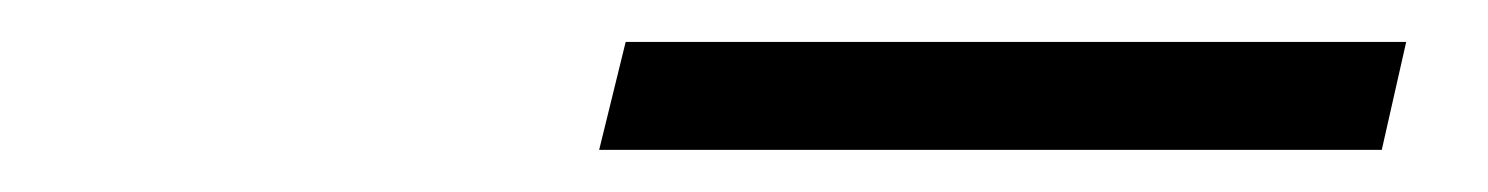

<svg xmlns="http://www.w3.org/2000/svg" viewBox="-20 -814 713 92"><path d="M653.8 -793.9 642.1 -742.2H267.1L279.8 -793.9Z"/></svg>

Font: Sinkin Sans 300 Light Italic
Style: Regular
Weight: 300
Italic angle: -112°
Designer: Keith Bates
Foundry: K-Type
Version: Sinkin Sans (version 1.0)  by Keith Bates   •   © 2014   www